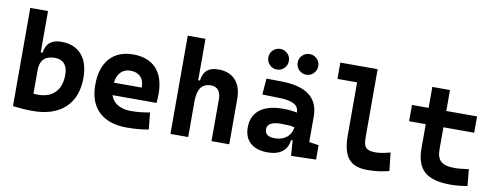

<svg xmlns="http://www.w3.org/2000/svg" viewBox="-63 -1078 3642 1410"><g transform="rotate(10 1758.0 -372.5)"><path d="M218.3 9.8Q181.1 9.8 145 7.1Q108.9 4.4 71.3 0L119.6 -131.3Q145.5 -119.1 176.8 -116.9Q208 -114.7 238.8 -114.7Q320.4 -114.7 365 -161.3Q409.7 -207.9 409.7 -293Q409.7 -345.7 385 -374.3Q360.4 -402.8 314.9 -402.8Q203.6 -402.8 203.6 -291L173.3 -423.8H217.3Q230.5 -527.3 340.3 -527.3Q438 -527.3 491.5 -466.3Q544.9 -405.3 544.9 -293Q544.9 -148.9 459.7 -69.6Q374.5 9.8 218.3 9.8ZM71.3 0V-732.4H203.6V-8.8Z M919.9 9.8Q785.5 9.8 712.3 -59.8Q639.2 -129.4 639.2 -259.8Q639.2 -386.7 701.3 -457Q763.5 -527.3 877 -527.3Q987.8 -527.3 1048.3 -462.4Q1108.9 -397.4 1108.9 -273.4Q1108.9 -238.3 1105.8 -206.5H726.1V-298.3H979Q979 -350.5 952.4 -378.4Q925.8 -406.2 877.9 -406.2Q826.2 -406.2 797.6 -369.4Q769 -332.5 769 -264.6Q769 -191.5 811.3 -153.4Q853.6 -115.2 931.6 -115.2Q966.9 -115.2 1001 -118.9Q1035.2 -122.6 1070.8 -128.9L1083.5 -3.9Q1033.9 4.9 992.7 7.3Q951.6 9.8 919.9 9.8Z M1551.8 0V-312.5Q1551.8 -355.9 1532.5 -379.4Q1513.2 -402.8 1477.4 -402.8Q1377.9 -402.8 1377.9 -266.6L1347.7 -423.8H1390.6Q1397.9 -476.1 1426.3 -501.7Q1454.6 -527.3 1512.2 -527.3Q1594.2 -527.3 1639.2 -477.5Q1684.1 -427.7 1684.1 -336.9V0ZM1245.6 0V-732.4H1377.9V0Z M2146 4.9 2134.8 -148.4 2132.8 -215.8V-316.9Q2132.8 -358.4 2097.4 -377.7Q2062 -397 1992.2 -398.9L1859.9 -402.3L1869.6 -522.5L1982.4 -521Q2123 -519 2191.4 -465.6Q2259.8 -412.1 2259.8 -309.6V-118.2L2331.5 -107.4V0ZM1970.7 9.8Q1888.2 9.8 1842.3 -30.8Q1796.4 -71.3 1796.4 -146Q1796.4 -232.9 1856.4 -279.3Q1916.5 -325.7 2026.9 -325.7Q2069.3 -325.7 2100.3 -321.3Q2131.3 -316.9 2163.1 -307.6L2141.6 -204.6Q2110.4 -211.9 2085.4 -213.1Q2060.5 -214.4 2033.2 -214.4Q1930.7 -214.4 1930.7 -155.8Q1930.7 -129.4 1949.2 -115.5Q1967.8 -101.6 2003.4 -101.6Q2046.4 -101.6 2075.2 -117.7Q2104 -133.8 2118.4 -158.7Q2132.8 -183.6 2132.8 -210V-242.2L2151.4 -109.4H2109.9L2127 -125Q2125.5 -80.1 2106.4 -50Q2087.4 -20 2053 -5.1Q2018.6 9.8 1970.7 9.8ZM2151.2 -601.1Q2119.8 -601.1 2097.2 -623.8Q2074.7 -646.6 2074.7 -678.2Q2074.7 -710.4 2097.2 -732.7Q2119.8 -754.9 2151.2 -754.9Q2183.1 -754.9 2205.8 -732.6Q2228.5 -710.3 2228.5 -678.2Q2228.5 -646.6 2205.8 -623.8Q2183.1 -601.1 2151.2 -601.1ZM1932.4 -601.1Q1900.9 -601.1 1878.4 -623.8Q1856 -646.6 1856 -678.2Q1856 -710.4 1878.5 -732.7Q1901 -754.9 1932.4 -754.9Q1964.4 -754.9 1986.8 -732.6Q2009.3 -710.3 2009.3 -678.2Q2009.3 -646.6 1986.9 -623.8Q1964.5 -601.1 1932.4 -601.1Z M2713.9 9.8Q2616.2 9.8 2573 -43.9Q2529.8 -97.7 2529.8 -215.8V-732.4H2661.6V-220.7Q2661.6 -188.5 2668.5 -168Q2675.3 -147.5 2694.8 -137.7Q2714.4 -127.9 2752.9 -127.9Q2795.9 -127.9 2861.3 -146.5L2876.5 -10.7Q2835 0 2796.4 4.9Q2757.8 9.8 2713.9 9.8ZM2383.3 -610.8V-732.4H2538.6V-610.8Z M3332.5 9.8Q3198.8 9.8 3139.2 -43.9Q3079.6 -97.7 3079.6 -215.8V-283.2H3211.4V-228.5Q3211.4 -169.3 3241.9 -142.5Q3272.4 -115.7 3342.3 -115.7Q3364.7 -115.7 3390.3 -118.4Q3415.9 -121.1 3448.7 -125.5L3460.4 -2Q3428.2 3.9 3397.6 6.8Q3367 9.8 3332.5 9.8ZM3079.6 -252.4V-673.8H3211.4V-252.4ZM2955.6 -396V-517.6H3440.9V-396Z"/></g></svg>

Font: Cascadia Code
Style: Regular
Weight: 400
Monospace: yes
Designer: Aaron Bell
Foundry: Saja Typeworks
Version: Version 2106.017